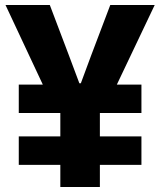

<svg xmlns="http://www.w3.org/2000/svg" viewBox="-20 -747 640 767"><path d="M204 -296 2 -727H179L255 -526.5L297 -414.5H303L344.5 -526.5L420.5 -727H598L393 -296ZM221 0V-349.5H379V0ZM55 -295.5V-409H545V-295.5ZM55 -88.5V-202H545V-88.5Z"/></svg>

Font: Spline Sans Mono
Style: Bold
Weight: 700
Designer: Eben Sorkin, Mirko Velimirovic
Foundry: Sorkin Type
Version: Version 1.004